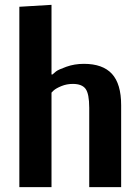

<svg xmlns="http://www.w3.org/2000/svg" viewBox="-20 -774 577 794"><path d="M60 0V-746L193 -754V-466H197Q202 -471 211.5 -478.5Q221 -486 254.5 -498Q288 -510 327 -510Q405 -510 443 -468.5Q481 -427 481 -339V0H349V-328Q349 -386 334 -406.5Q319 -427 281 -427Q256 -427 234 -418Q212 -409 202 -400L193 -391V0Z"/></svg>

Font: ArsenalBold
Style: Bold
Weight: 700
Designer: Andrij Shevchenko
Foundry: Stairsfor.com
Version: Version 1.000